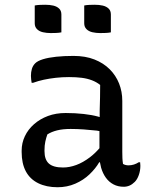

<svg xmlns="http://www.w3.org/2000/svg" viewBox="-20 -777 640 807"><path d="M494 -353V-139Q494 -124 494.5 -112.5Q495 -101 497 -88Q502 -85 508 -83.5Q514 -82 520 -82Q532 -82 543 -85.5Q554 -89 563 -95H569Q569 -91 569.5 -88Q570 -85 570 -80Q570 -60 563.5 -41.5Q557 -23 546.5 -12.5Q536 -2 524.5 3Q513 8 500 8Q476 8 457 -2Q438 -12 425 -30Q412 -48 405 -72Q402 -83 400 -95H397Q382 -69 356.5 -44.5Q331 -20 296.5 -5Q262 10 222 10Q175 10 140.5 -7Q106 -24 88.5 -57Q71 -90 71 -138V-144Q71 -176 84.5 -204.5Q98 -233 123 -255Q148 -277 181.5 -289.5Q215 -302 256 -302Q296 -302 331.5 -298Q367 -294 392 -287Q396 -286 399 -285Q399 -299 399 -312Q400 -342 400.5 -368Q401 -394 401 -420Q386 -432 366.5 -439.5Q347 -447 323.5 -450Q300 -453 270 -453Q241 -453 214.5 -450Q188 -447 164.5 -442Q141 -437 119 -429H113Q112 -435 111 -443Q110 -451 110 -458Q110 -474 114 -487.5Q118 -501 128 -511Q138 -521 160.5 -528Q183 -535 216 -538.5Q249 -542 289 -542Q339 -542 377 -527Q415 -512 441 -486Q467 -460 480.5 -426Q494 -392 494 -353ZM167 -142Q167 -106 185.5 -89.5Q204 -73 245 -73Q272 -73 300.5 -83.5Q329 -94 358 -116Q379 -132 398 -154V-226Q393 -227 387 -228Q359 -231 331.5 -233Q304 -235 277 -235Q244 -235 220 -229Q196 -223 179 -212Q174 -198 170.5 -182Q167 -166 167 -145ZM126 -754Q136 -756 148 -756.5Q160 -757 170 -757Q189 -757 204 -753.5Q219 -750 228.5 -741Q238 -732 238 -716V-641Q228 -639 216 -638.5Q204 -638 193 -638Q176 -638 160.5 -641.5Q145 -645 135.5 -654.5Q126 -664 126 -679ZM334 -754Q344 -756 356 -756.5Q368 -757 378 -757Q397 -757 412 -753.5Q427 -750 436.5 -741Q446 -732 446 -716V-641Q436 -639 424 -638.5Q412 -638 401 -638Q384 -638 368.5 -641.5Q353 -645 343.5 -654.5Q334 -664 334 -679Z"/></svg>

Font: Code D Ace
Style: Regular
Weight: 400
Version: Version 1.085; ttfautohint (v1.8.4.7-5d5b);Nerd Fonts 3.0.2